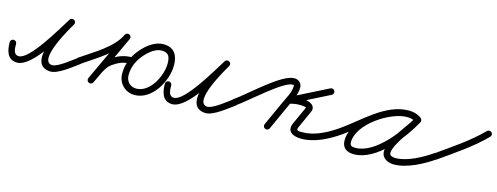

<svg xmlns="http://www.w3.org/2000/svg" viewBox="-38 -637 2631 1016"><g transform="rotate(15 1277.5 -128.5)"><path d="M-17.5 -77C-17.5 -77 -17.5 -77 -17.5 -77C-17.5 -31.6 -6.4 17.5 48 17.5C132 17.5 241.9 -183.6 286.8 -254.7C292.9 -264.4 288.4 -273.9 280.9 -278.5C273.4 -283.1 262.9 -282.9 257 -273C227.7 -223.9 89.3 10.5 229.1 17.5C229.1 17.5 229.3 17.5 229.6 17.5C229.8 17.5 230 17.5 230 17.5C274.4 17.5 339.3 -37.6 375 -62.7C383 -68.2 384.9 -79.1 379.3 -87C373.8 -95 362.9 -96.9 355 -91.3C355 -91.3 355 -91.3 355 -91.3C327.3 -72 262.9 -17.5 230 -17.5C230 -17.5 230.2 -17.5 230.4 -17.5C230.7 -17.5 230.9 -17.5 230.9 -17.5C147.3 -21.7 273 -231.4 287 -255C292.9 -264.9 288.5 -274.4 281.2 -278.9C273.8 -283.5 263.4 -283.1 257.2 -273.3C220.7 -215.6 107.6 -17.5 48 -17.5C17.1 -17.5 17.5 -53.4 17.5 -77C17.5 -86.7 9.7 -94.5 0 -94.5C-9.7 -94.5 -17.5 -86.7 -17.5 -77Z M373 -62.6C373 -62.6 373 -62.6 373 -62.6C448.5 -115.3 552.1 -171.7 591.9 -257.1C595.9 -265.9 592.1 -276.3 583.4 -280.3C574.6 -284.4 564.2 -280.6 560.1 -271.9C523.7 -193.7 422.6 -139.8 353 -91.4C345.1 -85.8 343.1 -74.9 348.6 -67C354.2 -59.1 365.1 -57.1 373 -62.6ZM583.4 -280.3C574.6 -284.4 564.2 -280.6 560.1 -271.9C518.1 -181.7 476.1 -91.6 434 -1.4C429.9 7.4 433.7 17.8 442.5 21.9C451.2 25.9 461.6 22.2 465.7 13.4C465.7 13.4 465.7 13.4 465.7 13.4C507.8 -76.8 549.8 -166.9 591.9 -257.1C595.9 -265.8 592.2 -276.3 583.4 -280.3ZM465.4 14.1C465.4 14.1 465.4 14.1 465.4 14.1C481.9 -17.7 502.7 -76.1 530.2 -95.8C566.8 -121.9 591.5 -132.5 635 -132.5C644.7 -132.5 652.5 -140.3 652.5 -150C652.5 -159.7 644.7 -167.5 635 -167.5C635 -167.5 635 -167.5 635 -167.5C584 -167.5 552.2 -154.5 509.8 -124.2C476 -100.1 453.8 -39.5 434.3 -2.1C429.9 6.5 433.2 17.1 441.8 21.5C450.4 26 460.9 22.7 465.4 14.1ZM692.2 -12.8C658.6 -12.8 635.2 -38 635.2 -71.2C635.2 -94.7 640 -118.3 649.9 -139.6C649.9 -139.6 649.9 -139.7 649.9 -139.8C650 -139.8 650 -139.9 650 -139.9C668.3 -180.9 721.8 -242.3 771.7 -242.3C812.4 -242.3 819.1 -217.7 819.1 -182.5C819.1 -117.5 768.3 -12.8 692.2 -12.8ZM618.1 -154.4C606.1 -128.4 600.2 -99.8 600.2 -71.2C600.2 -18.8 639.3 22.2 692.2 22.2C788.8 22.2 854.1 -97.4 854.1 -182.5C854.1 -237.2 832.7 -277.3 771.7 -277.3C707.1 -277.3 642.2 -208.5 618 -154.1C618 -154.1 618 -154.2 618.1 -154.2C618.1 -154.3 618.1 -154.4 618.1 -154.4Z M832.5 -77C832.5 -77 832.5 -77 832.5 -77C832.5 -31.6 843.6 17.5 898 17.5C982 17.5 1091.9 -183.6 1136.8 -254.7C1142.9 -264.4 1138.4 -273.9 1130.9 -278.5C1123.4 -283.1 1112.9 -282.9 1107 -273C1077.7 -223.9 939.3 10.5 1079.1 17.5C1079.1 17.5 1079.3 17.5 1079.6 17.5C1079.8 17.5 1080 17.5 1080 17.5C1124.4 17.5 1189.3 -37.6 1225 -62.7C1233 -68.2 1234.9 -79.1 1229.3 -87C1223.8 -95 1212.9 -96.9 1205 -91.3C1205 -91.3 1205 -91.3 1205 -91.3C1177.3 -72 1112.9 -17.5 1080 -17.5C1080 -17.5 1080.2 -17.5 1080.4 -17.5C1080.7 -17.5 1080.9 -17.5 1080.9 -17.5C997.3 -21.7 1123 -231.4 1137 -255C1142.9 -264.9 1138.5 -274.4 1131.2 -278.9C1123.8 -283.5 1113.4 -283.1 1107.2 -273.3C1070.7 -215.6 957.6 -17.5 898 -17.5C867.1 -17.5 867.5 -53.4 867.5 -77C867.5 -86.7 859.7 -94.5 850 -94.5C840.3 -94.5 832.5 -86.7 832.5 -77Z M1223 -62.6C1223 -62.6 1223 -62.6 1223 -62.6C1283.4 -104.4 1434.8 -247.5 1487 -247.5C1493.5 -247.5 1494.7 -247.3 1494.7 -241C1494.7 -207.5 1471.9 -169.6 1458.1 -139.2C1438.1 -95.2 1418.1 -51.2 1398.1 -7.2C1394.1 1.6 1398 11.9 1406.8 15.9C1415.6 19.9 1425.9 16 1429.9 7.2C1429.9 7.2 1429.9 7.2 1429.9 7.2C1449.9 -36.8 1469.9 -80.8 1489.9 -124.8C1506.1 -160.3 1529.7 -201.4 1529.7 -241C1529.7 -266.7 1512.4 -282.5 1487 -282.5C1417.2 -282.5 1272.2 -139.2 1203 -91.4C1195.1 -85.9 1193.1 -75 1198.6 -67C1204.1 -59.1 1215 -57.1 1223 -62.6ZM1685.1 -280.1C1685.1 -280.1 1685.1 -280.1 1685.1 -280.1C1616.8 -245.7 1548.5 -211.2 1480.1 -176.8C1470.6 -172 1468.7 -162.3 1471.8 -154.6C1474.9 -146.9 1483 -141.3 1493.2 -144.4C1513.7 -150.8 1533.8 -154.3 1555.3 -153.5C1555.3 -153.5 1555.6 -153.5 1555.9 -153.5C1556.2 -153.5 1556.4 -153.5 1556.5 -153.5C1561.2 -153.6 1588.2 -151.8 1586.1 -147.4C1586.1 -147.4 1586.1 -147.4 1586.1 -147.3C1586.1 -147.3 1586.1 -147.2 1586.1 -147.2C1571.6 -115.2 1557.1 -83.2 1542.6 -51.2C1542.6 -51.2 1542.6 -51.3 1542.7 -51.3C1542.7 -51.4 1542.7 -51.4 1542.7 -51.4C1518.4 0.8 1562.6 17.5 1605 17.5C1677.7 17.5 1752.2 -21.9 1810.1 -62.7C1818 -68.3 1819.9 -79.2 1814.3 -87.1C1808.7 -95 1797.8 -96.9 1789.9 -91.3C1789.9 -91.3 1789.9 -91.3 1789.9 -91.3C1738.3 -54.9 1670.1 -17.5 1605 -17.5C1588.4 -17.5 1563.8 -13.9 1574.4 -36.6C1574.4 -36.6 1574.5 -36.7 1574.5 -36.7C1574.5 -36.7 1574.5 -36.8 1574.5 -36.8C1589 -68.8 1603.5 -100.8 1617.9 -132.8C1617.9 -132.8 1617.9 -132.7 1617.9 -132.7C1617.9 -132.6 1617.9 -132.6 1617.9 -132.6C1637.3 -174.4 1586.3 -189.3 1555.5 -188.5C1555.5 -188.5 1555.8 -188.5 1556.1 -188.5C1556.4 -188.5 1556.7 -188.5 1556.7 -188.5C1531.2 -189.5 1507.1 -185.4 1482.8 -177.9C1472.6 -174.7 1471.1 -164.2 1474.5 -155.7C1477.9 -147.2 1486.3 -140.7 1495.9 -145.5C1564.2 -180 1632.5 -214.4 1700.9 -248.9C1709.5 -253.2 1713 -263.7 1708.6 -272.4C1704.3 -281 1693.8 -284.5 1685.1 -280.1Z M1810 -62.6C1810 -62.6 1810 -62.6 1810 -62.6C1900.8 -125.7 2001.8 -239.3 2117.6 -239.3C2133.4 -239.3 2149.8 -236.1 2162.8 -226.8C2171.9 -220.3 2181.4 -224.9 2186.3 -232.4C2191.2 -240 2191.4 -250.6 2181.8 -256.1C2160 -268.8 2142.1 -273.6 2116.3 -273.6C2005 -273.6 1828.6 -153.6 1828.6 -34.2C1828.6 7.6 1855.9 24.8 1894.7 24.8C2018.3 24.8 2137.9 -132 2191.4 -229.6C2197 -239.8 2192.1 -249.1 2184.4 -253.3C2176.7 -257.6 2166.3 -256.6 2160.7 -246.4C2126.8 -184.7 2044.8 -100.3 2044.8 -31.6C2044.8 6 2080.2 22.2 2113 22.2C2183.9 22.2 2268.3 -22.9 2325 -62.7C2333 -68.2 2334.9 -79.1 2329.3 -87C2323.8 -95 2312.9 -96.9 2305 -91.3C2305 -91.3 2305 -91.3 2305 -91.3C2254.5 -56 2176.2 -12.8 2113 -12.8C2101.2 -12.8 2079.8 -15.8 2079.8 -31.6C2079.8 -81.1 2163.7 -179.1 2191.3 -229.6C2197 -239.8 2192.1 -249.1 2184.4 -253.3C2176.7 -257.5 2166.2 -256.6 2160.6 -246.4C2114.4 -161.9 2002.6 -10.2 1894.7 -10.2C1875.1 -10.2 1863.6 -12.6 1863.6 -34.2C1863.6 -133.4 2025 -238.6 2116.3 -238.6C2136.1 -238.6 2147.9 -235.3 2164.2 -225.9C2173.8 -220.3 2183.1 -224.4 2187.7 -231.5C2192.3 -238.6 2192.2 -248.8 2183.2 -255.2C2164.2 -268.8 2140.7 -274.3 2117.6 -274.3C1990.8 -274.3 1888.2 -159.6 1790 -91.4C1782.1 -85.9 1780.1 -75 1785.6 -67C1791.1 -59.1 1802 -57.1 1810 -62.6Z M2300.7 -65.5C2306.3 -57.6 2317.3 -55.8 2325.1 -61.4C2408.2 -120.4 2496.9 -179 2568.5 -251.7C2575.3 -258.6 2575.2 -269.7 2568.3 -276.5C2561.4 -283.3 2550.3 -283.2 2543.5 -276.3C2473.4 -205 2386.2 -147.7 2304.9 -89.9C2297 -84.3 2295.1 -73.4 2300.7 -65.5Z"/></g></svg>

Font: FRB American Cursive Guidelines
Style: Italic
Weight: 400
Italic angle: -25°
Version: Version 2.0;Modular Font Editor K font №1